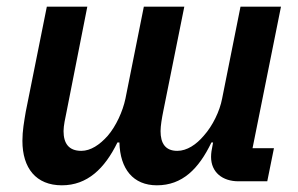

<svg xmlns="http://www.w3.org/2000/svg" viewBox="-20 -542 890 574"><path d="M165 12C241 12 293 -38 331 -116H337C339 -37 378 12 449 12C525 12 574 -37 612 -116H617L615 -105C613 -96 611 -84 611 -73C611 -27 645 0 693 0H779L799 -99H735L820 -522H699L644 -247C637 -210 616 -166 589 -136C567 -110 539 -91 510 -91C474 -91 460 -114 460 -150C460 -166 464 -189 468 -209L531 -522H410L355 -247C347 -209 327 -165 302 -136C278 -109 251 -91 223 -91C185 -91 170 -114 170 -150C170 -166 175 -189 179 -208L241 -522H120L57 -208C52 -178 47 -151 47 -121C47 -39 88 12 165 12Z"/></svg>

Font: Braiins Sans SemiBold
Style: Italic
Weight: 600
Italic angle: -11.31°
Designer: Mike Abbink, Paul van der Laan, Pieter van Rosmalen, Jiri Chlebus, Lubos Buracinsky
Foundry: Bold Monday, Sudetype
Version: Version 1.000;hotconv 1.0.109;makeotfexe 2.5.65596